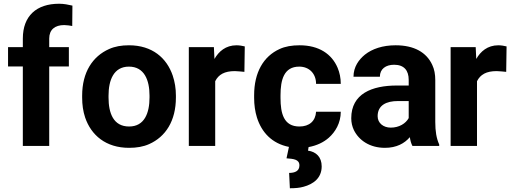

<svg xmlns="http://www.w3.org/2000/svg" viewBox="-20 -780 2758 1026"><path d="M23 -425H102V0H243V-425H348V-528H243V-574C243 -622 274 -646 323 -646C340 -645 354 -644 366 -641L367 -750C345 -755 322 -760 296 -760C175 -760 102 -695 102 -574V-528H23Z M419 -259C419 -220 424 -185 435 -152C467 -58 545 10 670 10C710 10 746 4 777 -10C865 -49 920 -134 920 -259V-269C920 -308 914 -343 903 -376C871 -470 794 -538 669 -538C629 -538 594 -532 563 -518C475 -479 419 -394 419 -269ZM560 -259V-269C560 -351 587 -424 669 -424C751 -424 779 -352 779 -269V-259C779 -176 752 -104 670 -104C586 -104 560 -175 560 -259Z M989 0H1130V-346C1148 -382 1180 -400 1235 -400C1250 -400 1272 -397 1286 -396L1288 -532C1277 -535 1258 -538 1244 -538C1186 -538 1149 -505 1126 -465L1123 -528H989Z M1338 -257C1338 -220 1343 -184 1353 -152C1378 -73 1433 -13 1524 5L1511 66C1548 69 1580 71 1580 104C1580 134 1556 144 1525 144L1529 226C1557 226 1581 224 1602 218C1654 204 1699 172 1699 109C1699 59 1669 31 1626 25L1629 6C1673 -2 1710 -20 1737 -44C1771 -74 1801 -122 1801 -183H1669C1666 -133 1633 -104 1580 -104C1496 -104 1479 -174 1479 -257V-271C1479 -353 1497 -424 1579 -424C1633 -424 1669 -386 1669 -332H1801C1801 -363 1795 -392 1784 -418C1753 -491 1685 -538 1581 -538C1540 -538 1504 -532 1474 -518C1388 -479 1338 -393 1338 -271Z M1857 -148C1857 -125 1862 -104 1871 -85C1898 -30 1956 10 2037 10C2099 10 2142 -14 2170 -47C2173 -28 2177 -13 2184 0H2327V-8C2312 -41 2306 -79 2306 -128V-352C2306 -383 2301 -410 2290 -433C2259 -501 2192 -538 2094 -538C2025 -538 1969 -519 1930 -488C1898 -462 1869 -423 1869 -370H2010C2010 -412 2042 -434 2086 -434C2139 -434 2164 -404 2164 -353V-323H2101C1967 -323 1857 -279 1857 -148ZM1998 -159C1998 -218 2045 -240 2106 -240H2164V-149C2148 -120 2113 -98 2068 -98C2029 -98 1998 -122 1998 -159Z M2388 0H2529V-346C2547 -382 2579 -400 2634 -400C2649 -400 2671 -397 2685 -396L2687 -532C2676 -535 2657 -538 2643 -538C2585 -538 2548 -505 2525 -465L2522 -528H2388Z"/></svg>

Font: Asimov Pro
Style: Bd
Weight: 700
Designer: Google
Version: Version 2.000980; 2014